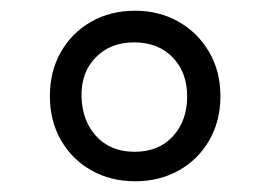

<svg xmlns="http://www.w3.org/2000/svg" viewBox="-20 -878 504 358"><path d="M391 -699Q391 -652 370 -616Q349 -580 313 -560Q277 -540 232 -540Q187 -540 151 -560Q115 -580 94 -616Q73 -652 73 -699Q73 -745 93.5 -781Q114 -817 150 -837.5Q186 -858 232 -858Q277 -858 313 -837.5Q349 -817 370 -781Q391 -745 391 -699ZM329 -698Q329 -743 302 -771Q275 -799 230 -799Q186 -799 158.5 -771Q131 -743 132 -698Q133 -653 159.5 -624Q186 -595 231 -595Q276 -595 302.5 -624Q329 -653 329 -698Z"/></svg>

Font: Libre Franklin Thin
Style: Regular
Weight: 400
Version: Version 3.000